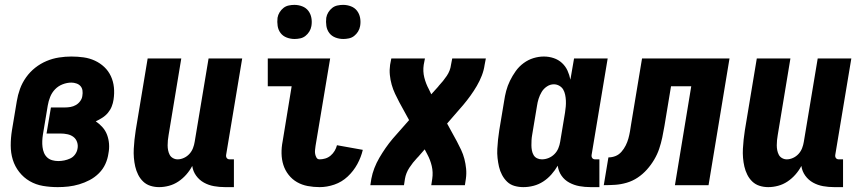

<svg xmlns="http://www.w3.org/2000/svg" viewBox="-20 -760 3540 788"><path d="M217 8Q186 8 156.5 3Q127 -2 102 -16.5Q77 -31 59 -54Q41 -77 32.5 -104.5Q24 -132 24 -163Q24 -194 29 -225L49 -345Q53 -370 62 -395Q71 -420 87 -442.5Q103 -465 124.5 -482Q146 -499 171 -509.5Q196 -520 222 -524Q248 -528 273 -528Q299 -528 323.5 -524.5Q348 -521 369.5 -511Q391 -501 408 -485Q425 -469 435 -447.5Q445 -426 447.5 -401.5Q450 -377 446 -351Q444 -337 438.5 -323Q433 -309 423 -297Q413 -285 399.5 -276.5Q386 -268 373 -262Q388 -252 400.5 -238Q413 -224 419.5 -206.5Q426 -189 427.5 -169.5Q429 -150 425 -130Q422 -108 412.5 -87Q403 -66 386 -49Q369 -32 348 -21Q327 -10 305 -3.5Q283 3 261 5.5Q239 8 217 8ZM219 -99Q231 -99 243.5 -101.5Q256 -104 268 -109.5Q280 -115 288 -126Q296 -137 298 -149Q301 -163 296.5 -176.5Q292 -190 281.5 -198Q271 -206 257 -209Q243 -212 229 -212H171L189 -319H247Q258 -319 269.5 -321Q281 -323 291.5 -329Q302 -335 309.5 -345.5Q317 -356 318 -367Q320 -378 318.5 -388.5Q317 -399 310.5 -406.5Q304 -414 293.5 -417.5Q283 -421 273 -421Q255 -421 237 -414Q219 -407 206 -393.5Q193 -380 186 -362.5Q179 -345 176 -327L156 -207Q154 -194 153.5 -181.5Q153 -169 154.5 -156.5Q156 -144 160.5 -133Q165 -122 173.5 -114Q182 -106 194 -102.5Q206 -99 219 -99Z M633 8Q614 8 597 2.5Q580 -3 567.5 -15Q555 -27 547 -43Q539 -59 535 -76.5Q531 -94 529.5 -112.5Q528 -131 529 -149.5Q530 -168 532 -187Q534 -206 537 -225L586 -520H724L672 -206Q670 -195 669 -184.5Q668 -174 668 -163.5Q668 -153 670 -143Q672 -133 676.5 -124.5Q681 -116 690 -111Q699 -106 709 -106Q722 -106 735 -112Q748 -118 757.5 -128.5Q767 -139 772 -152Q777 -165 779 -178L836 -520H974L908 -124Q907 -116 911 -111Q915 -106 923 -106H940V8H904Q880 8 858 4Q836 0 817 -10.5Q798 -21 785 -39Q772 -57 769 -79Q759 -60 744.5 -43.5Q730 -27 712 -15Q694 -3 673.5 2.5Q653 8 633 8Z M1292 8Q1267 8 1243 3.5Q1219 -1 1199 -12.5Q1179 -24 1164.5 -42.5Q1150 -61 1143 -83Q1136 -105 1135.5 -130Q1135 -155 1140 -180L1177 -406H1079V-520H1335L1275 -161Q1274 -153 1273 -144.5Q1272 -136 1273.5 -128Q1275 -120 1279 -113Q1283 -106 1292 -106Q1303 -106 1315 -109.5Q1327 -113 1337 -121.5Q1347 -130 1353.5 -141Q1360 -152 1363 -164L1469 -145Q1462 -115 1446.5 -86.5Q1431 -58 1407 -35.5Q1383 -13 1352.5 -2.5Q1322 8 1292 8ZM1389 -600Q1372 -600 1356.5 -606Q1341 -612 1331.5 -624.5Q1322 -637 1319.5 -653.5Q1317 -670 1319 -687Q1321 -699 1327.5 -709.5Q1334 -720 1343.5 -727.5Q1353 -735 1365 -737.5Q1377 -740 1388 -740Q1405 -740 1420.5 -734Q1436 -728 1445.5 -715.5Q1455 -703 1458 -686.5Q1461 -670 1458 -653Q1456 -641 1449.5 -630.5Q1443 -620 1433.5 -612.5Q1424 -605 1412 -602.5Q1400 -600 1389 -600ZM1189 -600Q1172 -600 1156.5 -606Q1141 -612 1131.5 -624.5Q1122 -637 1119.5 -653.5Q1117 -670 1119 -687Q1121 -699 1127.5 -709.5Q1134 -720 1143.5 -727.5Q1153 -735 1165 -737.5Q1177 -740 1188 -740Q1205 -740 1220.5 -734Q1236 -728 1245.5 -715.5Q1255 -703 1258 -686.5Q1261 -670 1258 -653Q1256 -641 1249.5 -630.5Q1243 -620 1233.5 -612.5Q1224 -605 1212 -602.5Q1200 -600 1189 -600Z M1500 0 1504 -26Q1508 -48 1516.5 -70Q1525 -92 1537 -112.5Q1549 -133 1562.5 -152.5Q1576 -172 1592 -191L1659 -267L1619 -340Q1610 -357 1601.5 -375Q1593 -393 1587.5 -412.5Q1582 -432 1580 -452.5Q1578 -473 1581 -494L1586 -520H1724L1719 -494Q1715 -467 1721.5 -441.5Q1728 -416 1740 -394L1750 -373L1778 -404Q1779 -405 1779.5 -406Q1780 -407 1781 -408Q1799 -427 1813.5 -448.5Q1828 -470 1831 -494L1836 -520H1974L1969 -494Q1966 -472 1957.5 -450Q1949 -428 1937 -407.5Q1925 -387 1911 -367.5Q1897 -348 1881 -329L1815 -253L1855 -180Q1864 -163 1872.5 -145Q1881 -127 1886 -107.5Q1891 -88 1893 -67.5Q1895 -47 1892 -26L1888 0H1750L1754 -26Q1758 -53 1752 -78.5Q1746 -104 1734 -126L1723 -147L1696 -116Q1695 -115 1694 -114Q1693 -113 1692 -112Q1674 -93 1660 -71.5Q1646 -50 1642 -26L1638 0Z M2128 8Q2109 8 2091.5 3Q2074 -2 2061.5 -14Q2049 -26 2040.5 -42Q2032 -58 2028 -75.5Q2024 -93 2022 -111.5Q2020 -130 2021 -149Q2022 -168 2024 -187Q2026 -206 2029 -225L2049 -345Q2052 -366 2057.5 -387Q2063 -408 2073 -428.5Q2083 -449 2096.5 -468Q2110 -487 2129 -501Q2148 -515 2169.5 -521.5Q2191 -528 2212 -528Q2233 -528 2252.5 -521.5Q2272 -515 2286.5 -501.5Q2301 -488 2309 -470.5Q2317 -453 2321 -433L2336 -520H2474L2408 -124Q2407 -116 2411 -111Q2415 -106 2423 -106H2440V8H2404Q2380 8 2358 4Q2336 0 2316.5 -10.5Q2297 -21 2284.5 -39Q2272 -57 2269 -80Q2258 -61 2243 -44Q2228 -27 2209.5 -15Q2191 -3 2170 2.5Q2149 8 2128 8ZM2204 -106Q2218 -106 2231.5 -111.5Q2245 -117 2255.5 -127.5Q2266 -138 2271.5 -151.5Q2277 -165 2279 -178L2299 -298Q2301 -311 2302 -323Q2303 -335 2302.5 -347Q2302 -359 2299.5 -371Q2297 -383 2291.5 -392.5Q2286 -402 2275.5 -408Q2265 -414 2253 -414Q2238 -414 2224.5 -405Q2211 -396 2203 -382.5Q2195 -369 2190.5 -354.5Q2186 -340 2184 -326L2164 -206Q2162 -195 2161.5 -184.5Q2161 -174 2161 -163.5Q2161 -153 2163 -142.5Q2165 -132 2170 -123.5Q2175 -115 2184 -110.5Q2193 -106 2204 -106Z M2458 0 2477 -114Q2492 -114 2506 -119.5Q2520 -125 2530.5 -137Q2541 -149 2548 -163Q2555 -177 2559 -191.5Q2563 -206 2565.5 -220.5Q2568 -235 2570 -249L2615 -520H2974L2888 0H2750L2817 -406H2734L2707 -243Q2703 -219 2698 -195.5Q2693 -172 2685.5 -149.5Q2678 -127 2665 -105Q2652 -83 2635 -64Q2618 -45 2597 -31Q2576 -17 2552 -10Q2528 -3 2504.5 -1.5Q2481 0 2458 0Z M3133 8Q3114 8 3097 2.5Q3080 -3 3067.5 -15Q3055 -27 3047 -43Q3039 -59 3035 -76.5Q3031 -94 3029.5 -112.5Q3028 -131 3029 -149.5Q3030 -168 3032 -187Q3034 -206 3037 -225L3086 -520H3224L3172 -206Q3170 -195 3169 -184.5Q3168 -174 3168 -163.5Q3168 -153 3170 -143Q3172 -133 3176.5 -124.5Q3181 -116 3190 -111Q3199 -106 3209 -106Q3222 -106 3235 -112Q3248 -118 3257.5 -128.5Q3267 -139 3272 -152Q3277 -165 3279 -178L3336 -520H3474L3408 -124Q3407 -116 3411 -111Q3415 -106 3423 -106H3440V8H3404Q3380 8 3358 4Q3336 0 3317 -10.5Q3298 -21 3285 -39Q3272 -57 3269 -79Q3259 -60 3244.5 -43.5Q3230 -27 3212 -15Q3194 -3 3173.5 2.5Q3153 8 3133 8Z"/></svg>

Font: Iosevka Curly Heavy
Style: Italic
Weight: 900
Italic angle: -9°
Monospace: yes
Designer: Belleve Invis
Foundry: Belleve Invis
Version: Version 22.1.2; ttfautohint (v1.8.4)